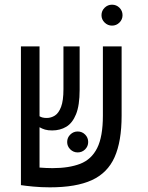

<svg xmlns="http://www.w3.org/2000/svg" viewBox="-20 -782 626 811"><path d="M190.9 9.3Q153.8 9.3 120.4 6.1Q86.9 2.9 68.4 0V-0.5V-585.9H147V-291Q158.2 -283.7 177.2 -283.7Q195.8 -283.7 211.9 -293.9Q228 -304.2 238 -330.6Q248 -356.9 248 -405.3V-585.9H316.4V-402.3Q316.4 -337.4 301.3 -299.8Q286.1 -262.2 260 -246.6Q233.9 -231 200.2 -231Q182.6 -231 170.2 -234.6Q157.7 -238.3 147 -244.6V-74.2Q160.2 -73.2 174.1 -72.5Q188 -71.8 201.7 -71.8Q271.5 -71.8 318.8 -90.1Q366.2 -108.4 390.4 -156.5Q414.6 -204.6 414.6 -293.9V-585.9H493.7V-293.5Q493.7 -184.6 463.9 -117.9Q434.1 -51.3 367.7 -21Q301.3 9.3 190.9 9.3ZM308.1 -138.2Q290 -138.2 276.9 -151.1Q263.7 -164.1 263.7 -182.1Q263.7 -200.7 276.9 -213.6Q290 -226.6 308.1 -226.6Q326.7 -226.6 339.6 -213.6Q352.5 -200.7 352.5 -182.1Q352.5 -164.1 339.6 -151.1Q326.7 -138.2 308.1 -138.2ZM453.1 -673.8Q435.1 -673.8 421.9 -686.8Q408.7 -699.7 408.7 -717.8Q408.7 -736.3 421.9 -749.3Q435.1 -762.2 453.1 -762.2Q471.7 -762.2 484.6 -749.3Q497.6 -736.3 497.6 -717.8Q497.6 -699.7 484.6 -686.8Q471.7 -673.8 453.1 -673.8Z"/></svg>

Font: Cascadia Code NF SemiLight
Style: Regular
Weight: 350
Monospace: yes
Designer: Aaron Bell
Foundry: Saja Typeworks
Version: Version 2404.023; ttfautohint (v1.8.4)